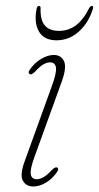

<svg xmlns="http://www.w3.org/2000/svg" viewBox="-20 -636 341 662"><path d="M107 -18Q117 -18 129.8 -25Q142.5 -32 160 -51Q171 -61.5 177 -58.5Q184 -54 177 -43.5Q161 -20 138.8 -6.5Q116.5 7 94.5 7Q70 7 58.8 -13.2Q47.5 -33.5 66 -82.5L158.5 -338.5Q175.5 -384.5 173 -402.8Q170.5 -421 152 -421Q141.5 -421 128.8 -413.5Q116 -406 99.5 -387.5Q95 -383.5 90.8 -381Q86.5 -378.5 82.5 -380.5Q75 -385 82.5 -395.5Q99 -419.5 122 -433Q145 -446.5 165.5 -446.5Q190 -446.5 200.5 -425.5Q211 -404.5 192.5 -353.5L98.5 -94Q83 -51 86.2 -34.5Q89.5 -18 107 -18ZM183.5 -529.5Q215 -529.5 240.8 -548Q266.5 -566.5 287.5 -608Q291.5 -615.5 296.5 -615.5Q303 -615.5 300.5 -606.5Q286 -558 252.2 -527.5Q218.5 -497 175 -497Q131.5 -497 114 -527.8Q96.5 -558.5 106.5 -607Q108.5 -615.5 114.5 -615.5Q120 -615.5 120 -608Q118.5 -566.5 134.8 -548Q151 -529.5 183.5 -529.5Z"/></svg>

Font: Fraunces 72pt S050 Thin
Style: Italic
Weight: 100
Italic angle: -16°
Version: Version 1.000; ttfautohint (v1.8.3)